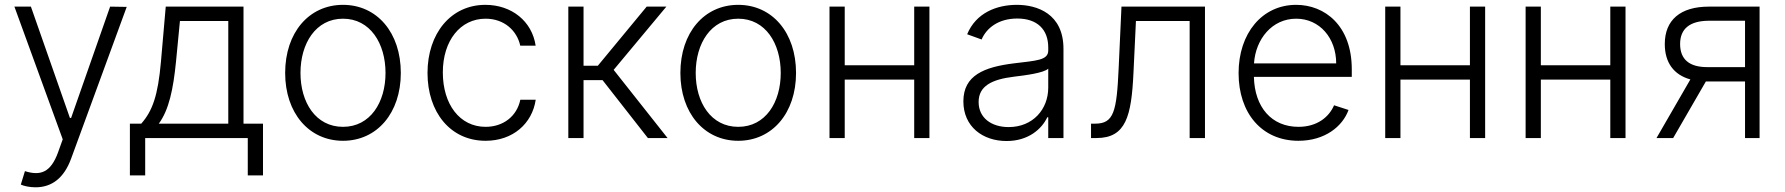

<svg xmlns="http://www.w3.org/2000/svg" viewBox="-20 -573 7409 797"><path d="M127.5 204.5C195.7 204.5 245.7 165.5 274.9 86.3L506 -544.4L437.1 -545.5L275.2 -83.5H270.2L108.3 -545.5H39.8L240.4 5.3L220.5 60.7C190.3 143.1 147.7 157.7 83.5 137.4L66.4 193.2C79.2 199.2 102.6 204.5 127.5 204.5Z M519.2 155.2H582.7V0H1008.5V155.2H1071.7V-59.7H990.8V-545.5H668L648.1 -317.1C635.7 -175.8 612.9 -112.6 566.4 -59.7H519.2ZM639.2 -59.7C681.5 -117.5 699.2 -202.8 710.6 -317.1L726.9 -485.8H927.6V-59.7Z M1403.8 11.4C1545.1 11.4 1643.8 -104 1643.8 -270.2C1643.8 -437.5 1545.1 -552.9 1403.8 -552.9C1262.4 -552.9 1163.7 -437.5 1163.7 -270.2C1163.7 -104 1262.4 11.4 1403.8 11.4ZM1403.8 -46.5C1290.5 -46.5 1227.3 -148.1 1227.3 -270.2C1227.3 -392.4 1290.5 -495.4 1403.8 -495.4C1517 -495.4 1580.3 -392.4 1580.3 -270.2C1580.3 -148.1 1517 -46.5 1403.8 -46.5Z M1995.7 11.4C2109.4 11.4 2189.3 -60.4 2203.8 -159.1H2139.9C2125.4 -89.5 2068.2 -46.5 1995.7 -46.5C1888.8 -46.5 1818.2 -139.6 1818.2 -272.4C1818.2 -404.5 1891 -495.4 1995.7 -495.4C2073.5 -495.4 2126.1 -445.3 2139.6 -383.5H2203.5C2188.6 -484.7 2104 -552.9 1994.7 -552.9C1851.9 -552.9 1754.6 -434.3 1754.6 -270.2C1754.6 -107.6 1849.1 11.4 1995.7 11.4Z M2339.1 0H2402.3V-240.4H2481.2L2669.4 0H2751.1L2527.3 -283L2746.1 -545.5H2664.4L2461.6 -300.1H2402.3V-545.5H2339.1Z M3044.4 11.4C3185.7 11.4 3284.4 -104 3284.4 -270.2C3284.4 -437.5 3185.7 -552.9 3044.4 -552.9C2903.1 -552.9 2804.3 -437.5 2804.3 -270.2C2804.3 -104 2903.1 11.4 3044.4 11.4ZM3044.4 -46.5C2931.1 -46.5 2867.9 -148.1 2867.9 -270.2C2867.9 -392.4 2931.1 -495.4 3044.4 -495.4C3157.7 -495.4 3220.9 -392.4 3220.9 -270.2C3220.9 -148.1 3157.7 -46.5 3044.4 -46.5Z M3486.5 -545.5H3423.3V0H3486.5V-242.5H3774.9V0H3838.1V-545.5H3774.9V-302.2H3486.5Z M4158.4 12.4C4249.3 12.4 4304.7 -38 4327.4 -86.3H4331.3V0H4394.5V-370.4C4394.5 -516.7 4284.4 -552.9 4201 -552.9C4117.5 -552.9 4031.6 -519.9 3994.7 -430.8L4054.7 -409.1C4074.6 -456 4123.9 -496.1 4202.8 -496.1C4285.5 -496.1 4331.3 -450.6 4331.3 -376.1V-363.3C4331.3 -322.1 4280.2 -321.4 4188.6 -310C4065.3 -294.7 3979 -260.3 3979 -152.3C3979 -47.2 4059.3 12.4 4158.4 12.4ZM4166.9 -45.5C4095.5 -45.5 4042.3 -83.5 4042.3 -149.5C4042.3 -215.6 4096.2 -243.3 4188.6 -254.6C4233.3 -259.9 4312.9 -269.9 4331.3 -288V-209.2C4331.3 -119.7 4267.8 -45.5 4166.9 -45.5Z M4508.9 0H4531.6C4654.1 0 4676.5 -91.3 4685 -268.8L4695.3 -485.8H4918.3V0H4981.9V-545.5H4635.3L4623.6 -290.1C4615.4 -109.4 4603.7 -59.7 4525.9 -59.7H4508.9Z M5370 11.4C5479.4 11.4 5552.9 -47.9 5577.8 -116.5L5517.8 -136C5496.8 -87 5447.4 -46.5 5370 -46.5C5258.5 -46.5 5187.9 -127.8 5185 -253.9H5591.3V-285.2C5591.3 -467.3 5478.7 -552.9 5360.4 -552.9C5219.1 -552.9 5121.4 -434.7 5121.4 -269.5C5121.4 -104 5217.3 11.4 5370 11.4ZM5185.4 -309.7C5192.1 -411.2 5260.7 -495.4 5360.4 -495.4C5458.1 -495.4 5526.6 -414.8 5526.6 -309.7Z M5793.3 -545.5H5730.1V0H5793.3V-242.5H6081.7V0H6144.9V-545.5H6081.7V-302.2H5793.3Z M6376.1 -545.5H6312.9V0H6376.1V-242.5H6664.4V0H6727.6V-545.5H6664.4V-302.2H6376.1Z M7223.7 0H7284.1V-545.5H7073.5C6955.6 -545.5 6890.6 -490.1 6890.6 -390.3C6890.6 -313.2 6927.9 -262.4 6996.8 -243.3L6856.2 0H6925.4L7061.1 -234.7H7066.8H7223.7ZM7223.7 -294.4H7066.8C6992.9 -294.4 6954.2 -326.3 6954.2 -390.3C6954.2 -454.2 6995 -486.5 7073.5 -486.9H7223.7Z"/></svg>

Font: Karasuma Gothic
Style: Light
Weight: 300
Designer: Rasmus Andersson / Ryoko Nishizuka
Foundry: rsms
Version: Version 1.00